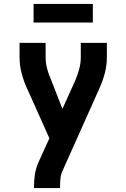

<svg xmlns="http://www.w3.org/2000/svg" viewBox="-20 -747 640 972"><path d="M152 205V198Q152 166 157 134.5Q162 103 175 74L230 -47L209 -94L136 -257L117 -299Q100 -336 89.5 -376Q79 -416 79 -457V-530H211V-457Q211 -442 213 -427Q215 -412 219 -397.5Q223 -383 228 -369Q233 -355 239 -342L296 -196L363 -344Q363 -346 364 -348Q365 -350 366 -352Q376 -377 382.5 -403.5Q389 -430 389 -457V-530H521V-457Q521 -416 510.5 -376Q500 -336 483 -299L296 119Q288 137 286 157.5Q284 178 284 198V205ZM150 -633V-727H450V-633Z"/></svg>

Font: Iosevka Curly XBdEx
Style: Regular
Weight: 800
Width: 7
Monospace: yes
Designer: Belleve Invis
Foundry: Belleve Invis
Version: Version 11.1.0; ttfautohint (v1.8.3)